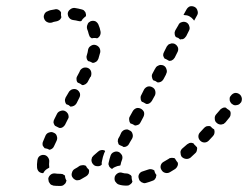

<svg xmlns="http://www.w3.org/2000/svg" viewBox="-20 -592 816 632"><path d="M188 18Q184 20 180 20Q177 20 174 20Q164 20 156 19Q152 18 148 16Q145 14 143 10Q140 7 140 3Q139 -1 139 -5Q141 -13 148 -18Q154 -22 162 -21Q168 -20 174 -20Q176 -20 178 -20Q182 -20 186 -19Q190 -17 194 -14Q194 -14 194 -14Q194 -6 198 1Q199 2 199 2Q198 5 197 8Q196 11 194 13Q191 16 188 18ZM404 18Q400 19 396 19Q381 19 370 15Q367 14 364 11Q361 8 359 5Q357 1 357 -3Q357 -7 358 -11Q361 -18 368 -22Q375 -26 383 -23Q389 -21 397 -21Q402 -21 406 -18Q411 -16 413 -12Q413 -4 415 3Q415 4 416 5Q415 7 414 10Q412 12 410 14Q407 16 404 18ZM489 -1Q491 -4 493 -7Q494 -10 494 -12Q495 -14 495 -16Q493 -18 492 -20Q489 -25 488 -31Q484 -34 478 -35Q473 -36 468 -34Q459 -31 450 -28Q442 -26 438 -19Q434 -12 437 -4Q438 0 440 3Q443 6 446 8Q450 10 454 11Q458 11 461 10Q472 7 482 3Q486 2 489 -1ZM272 -21Q274 -27 273 -33Q271 -35 269 -37Q265 -41 263 -46Q262 -47 260 -47Q259 -48 257 -48Q254 -49 250 -48Q246 -48 242 -46Q234 -40 226 -36Q219 -32 217 -24Q214 -16 218 -9Q220 -6 223 -3Q226 -1 230 1Q234 2 238 1Q242 1 245 -1Q254 -6 264 -12Q269 -15 272 -21ZM103 -64Q104 -73 110 -78Q117 -83 125 -82Q133 -81 138 -74Q143 -67 142 -59Q141 -50 142 -44Q142 -43 142 -42Q142 -41 142 -40Q138 -38 135 -36Q127 -31 123 -23Q122 -23 122 -22Q114 -22 108 -27Q103 -32 102 -40Q101 -51 103 -64ZM564 -45Q567 -51 565 -57Q563 -59 561 -62Q558 -66 556 -70Q554 -71 553 -72Q551 -72 550 -72Q546 -73 542 -72Q538 -72 535 -69Q526 -64 518 -59Q511 -55 509 -47Q507 -39 512 -32Q516 -25 524 -23Q532 -21 539 -25Q548 -30 557 -36Q562 -40 564 -45ZM337 -51Q337 -55 338 -58Q340 -68 344 -80Q347 -88 354 -91Q362 -95 370 -92Q373 -91 376 -88Q379 -85 381 -82Q383 -78 383 -74Q383 -70 382 -67Q378 -57 377 -50Q376 -49 376 -48Q376 -47 376 -47Q375 -47 375 -47Q366 -46 358 -42Q353 -40 349 -36Q346 -37 344 -39Q342 -41 340 -43Q338 -47 337 -51ZM326 -94Q325 -95 324 -97Q318 -99 313 -98Q307 -97 303 -93Q295 -86 288 -80Q285 -77 283 -74Q282 -70 281 -66Q281 -62 282 -59Q283 -55 286 -52Q291 -45 300 -45Q308 -44 314 -49Q314 -50 315 -50Q314 -57 316 -63Q318 -75 323 -88Q324 -91 326 -94ZM628 -97Q630 -103 628 -108Q625 -110 623 -113Q619 -116 617 -120Q615 -121 614 -121Q612 -122 610 -122Q606 -122 603 -121Q599 -119 596 -117Q588 -110 581 -104Q578 -102 576 -98Q574 -95 574 -91Q574 -87 575 -83Q576 -79 578 -76Q584 -70 592 -69Q600 -68 607 -73Q614 -80 622 -87Q627 -91 628 -97ZM120 -119Q120 -123 122 -127Q126 -136 130 -146Q134 -154 142 -156Q150 -159 157 -155Q165 -152 167 -144Q170 -136 166 -128Q162 -119 158 -111Q156 -106 152 -103Q148 -100 143 -99Q136 -103 128 -104Q127 -104 127 -104Q125 -106 124 -108Q122 -110 121 -112Q120 -115 120 -119ZM387 -108Q393 -108 398 -111Q403 -114 405 -119L409 -126L415 -136Q419 -144 416 -152Q414 -160 406 -163Q403 -165 399 -166Q395 -166 391 -165Q387 -164 384 -161Q381 -159 379 -155L374 -144L370 -137Q368 -134 368 -130Q367 -126 369 -122Q369 -120 370 -118Q371 -116 373 -115Q375 -114 377 -113Q383 -111 387 -108ZM686 -154Q687 -160 685 -166Q682 -168 679 -170Q676 -173 673 -176Q671 -177 670 -177Q668 -177 666 -177Q662 -177 659 -176Q655 -174 652 -171Q645 -164 639 -157Q633 -151 633 -143Q633 -135 639 -129Q645 -123 653 -123Q661 -123 667 -129Q674 -136 681 -144Q685 -148 686 -154ZM159 -200 168 -218Q172 -225 180 -227Q188 -230 195 -226Q199 -224 201 -221Q204 -218 205 -214Q206 -210 206 -206Q205 -202 203 -199L194 -181Q191 -176 186 -173Q181 -170 175 -171Q171 -173 167 -175Q164 -177 161 -178Q157 -183 156 -189Q156 -195 159 -200ZM405 -201Q405 -205 407 -208L417 -226Q421 -233 429 -236Q436 -238 444 -234Q451 -230 454 -223Q456 -215 452 -207L443 -190Q441 -186 438 -183Q435 -181 431 -180Q429 -179 427 -179Q425 -179 424 -179Q420 -181 417 -183Q413 -185 409 -186Q408 -188 407 -190Q406 -191 406 -193Q405 -197 405 -201ZM739 -216Q740 -222 737 -227Q734 -229 732 -231Q728 -233 724 -237Q723 -238 721 -238Q719 -238 717 -238Q713 -237 710 -235Q706 -233 704 -230Q698 -223 691 -215Q686 -209 687 -201Q687 -192 694 -187Q697 -184 701 -183Q704 -182 708 -182Q712 -183 716 -184Q719 -186 722 -189Q729 -197 735 -205Q739 -210 739 -216ZM196 -271 206 -288Q208 -292 211 -294Q214 -297 218 -298Q221 -299 225 -299Q229 -299 233 -297Q240 -293 243 -285Q245 -277 241 -270L232 -252Q229 -247 224 -244Q218 -241 212 -241Q209 -244 206 -246Q202 -248 198 -249Q195 -253 194 -259Q193 -265 196 -271ZM776 -269Q774 -278 768 -282Q761 -287 753 -286Q745 -284 740 -277Q737 -274 736 -270Q736 -266 736 -262Q737 -258 739 -255Q741 -251 745 -249Q751 -244 759 -246Q768 -247 772 -254H773Q777 -261 776 -269ZM445 -279 454 -297Q458 -304 466 -307Q474 -309 481 -305Q489 -301 491 -293Q493 -285 490 -278L480 -260Q477 -255 472 -252Q467 -249 461 -250Q458 -252 454 -254Q451 -256 447 -257Q443 -262 443 -268Q442 -274 445 -279ZM234 -341 242 -356 243 -359Q247 -366 255 -369Q263 -371 270 -368Q278 -364 280 -356Q282 -348 279 -340L277 -338L269 -323Q267 -319 264 -317Q261 -314 257 -313Q256 -312 254 -312Q252 -312 250 -312Q247 -315 243 -317Q240 -318 236 -320Q232 -324 232 -330Q231 -336 234 -341ZM482 -350 490 -365 492 -368Q493 -371 497 -374Q500 -376 503 -377Q507 -379 511 -378Q515 -378 519 -376Q526 -372 528 -364Q531 -356 527 -349L526 -346L518 -331Q515 -326 510 -323Q504 -320 498 -321Q495 -323 492 -325Q488 -327 484 -328Q481 -333 480 -339Q479 -345 482 -350ZM270 -429Q272 -437 279 -441Q286 -446 294 -444Q302 -442 307 -435Q311 -428 310 -420Q307 -410 304 -399Q302 -393 297 -389Q291 -385 285 -385Q283 -386 281 -387Q276 -390 270 -391Q266 -395 265 -401Q264 -406 266 -411Q269 -420 270 -429ZM520 -421 529 -439Q531 -442 534 -445Q537 -447 541 -448Q545 -450 549 -449Q553 -449 556 -447Q563 -443 566 -435Q568 -427 564 -420L555 -402Q553 -399 550 -396Q547 -394 543 -392Q541 -392 540 -392Q538 -391 536 -392Q533 -394 529 -396Q526 -398 522 -399Q518 -404 517 -410Q517 -416 520 -421ZM557 -492 567 -509Q570 -517 578 -519Q586 -522 594 -518Q601 -514 603 -506Q606 -498 602 -491L593 -473Q591 -470 588 -467Q585 -464 581 -463Q579 -463 577 -463Q575 -462 573 -462Q570 -465 567 -467Q563 -469 559 -470Q555 -475 555 -481Q554 -486 557 -492ZM267 -496Q266 -499 266 -503Q266 -507 268 -511Q269 -515 272 -518Q275 -520 278 -522Q286 -525 294 -522Q301 -518 304 -511Q309 -500 311 -488Q312 -481 309 -475Q306 -469 300 -466Q299 -466 299 -466Q291 -468 283 -466Q283 -466 282 -466Q278 -468 275 -472Q273 -476 272 -480Q270 -489 267 -496ZM174 -525Q171 -523 167 -522Q161 -521 157 -520Q153 -519 152 -518Q148 -517 144 -517Q140 -517 136 -519Q133 -520 130 -523Q127 -526 126 -529Q124 -533 124 -537Q124 -541 126 -545Q127 -548 130 -551Q133 -554 137 -555Q144 -559 160 -561Q166 -563 172 -560Q178 -557 181 -551Q181 -550 181 -550Q180 -542 182 -535Q182 -534 181 -533Q181 -532 180 -531Q178 -527 174 -525ZM221 -526Q213 -527 208 -533Q203 -539 203 -548Q204 -556 211 -561Q217 -566 225 -566Q238 -564 249 -561Q253 -560 256 -558Q259 -555 261 -552Q262 -549 263 -545Q263 -542 263 -539Q260 -537 257 -534Q251 -529 248 -523Q246 -522 243 -522Q240 -522 237 -523Q230 -525 221 -526ZM584 -543 594 -561Q598 -568 605 -571Q613 -573 621 -569Q628 -565 630 -557Q633 -549 629 -542L619 -524Q619 -524 619 -524Q619 -524 619 -524Q618 -526 616 -528Q611 -534 604 -538Q597 -542 589 -542Q586 -543 584 -543Q584 -543 584 -543Q584 -543 584 -543Z"/></svg>

Font: FRB American Cursive Dashed
Style: Bold Italic
Weight: 700
Italic angle: -25°
Version: Version 2.0;Modular Font Editor K font №1